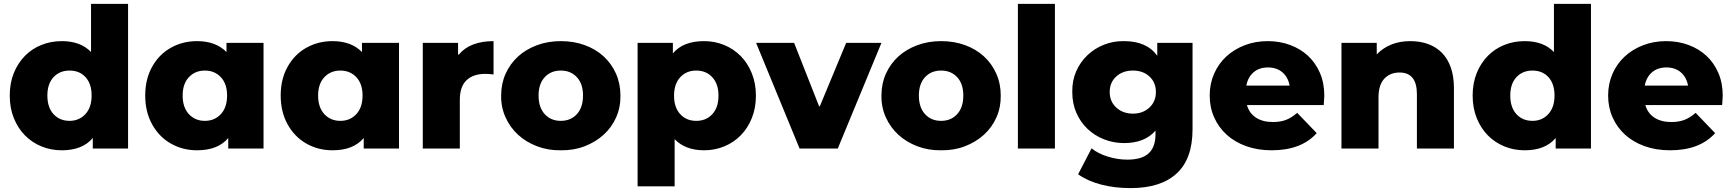

<svg xmlns="http://www.w3.org/2000/svg" viewBox="-20 -762 8885 985"><path d="M637 -742V0H456V-54Q403 9 297 9Q241 9 192.5 -11Q144 -31 108 -67.5Q72 -104 51 -156Q30 -208 30 -272Q30 -336 51 -387.5Q72 -439 108 -475.5Q144 -512 192.5 -531.5Q241 -551 297 -551Q394 -551 447 -495V-742ZM450 -272Q450 -332 419 -366Q388 -400 337 -400Q286 -400 254.5 -366Q223 -332 223 -272Q223 -211 254.5 -176.5Q286 -142 337 -142Q386 -142 418 -176.5Q450 -211 450 -272Z M1332 -542V0H1151V-54Q1098 9 991 9Q917 9 856.5 -25.5Q796 -60 760.5 -124Q725 -188 725 -272Q725 -356 760.5 -419.5Q796 -483 856.5 -517Q917 -551 991 -551Q1087 -551 1142 -495V-542ZM1145 -272Q1145 -332 1113 -366Q1081 -400 1031 -400Q981 -400 949 -366Q917 -332 917 -272Q917 -211 949 -176.5Q981 -142 1031 -142Q1081 -142 1113 -176.5Q1145 -211 1145 -272Z M2027 -542V0H1846V-54Q1793 9 1686 9Q1612 9 1551.5 -25.5Q1491 -60 1455.5 -124Q1420 -188 1420 -272Q1420 -356 1455.5 -419.5Q1491 -483 1551.5 -517Q1612 -551 1686 -551Q1782 -551 1837 -495V-542ZM1840 -272Q1840 -332 1808 -366Q1776 -400 1726 -400Q1676 -400 1644 -366Q1612 -332 1612 -272Q1612 -211 1644 -176.5Q1676 -142 1726 -142Q1776 -142 1808 -176.5Q1840 -211 1840 -272Z M2334 -482Q2363 -517 2408 -534Q2453 -551 2512 -551V-380Q2486 -383 2469 -383Q2408 -383 2373.5 -350.5Q2339 -318 2339 -249V0H2149V-542H2330V-482Z M2551 -272Q2551 -333 2574 -384Q2597 -435 2637.5 -472Q2678 -509 2734.5 -530Q2791 -551 2857 -551Q2924 -551 2980 -530.5Q3036 -510 3076.5 -473Q3117 -436 3140 -384.5Q3163 -333 3163 -272Q3164 -212 3141 -160Q3118 -108 3076.5 -70.5Q3035 -33 2979 -11.5Q2923 10 2857 9Q2792 10 2735.5 -11.5Q2679 -33 2638 -70.5Q2597 -108 2573.5 -160Q2550 -212 2551 -272ZM2971 -272Q2971 -332 2939.5 -366Q2908 -400 2857 -400Q2806 -400 2774.5 -366Q2743 -332 2743 -272Q2743 -211 2774.5 -176.5Q2806 -142 2857 -142Q2908 -142 2939.5 -176.5Q2971 -211 2971 -272Z M3858 -271Q3858 -208 3837 -156Q3816 -104 3780 -67.5Q3744 -31 3695.5 -11Q3647 9 3592 9Q3496 9 3441 -48V194H3251V-542H3432V-488Q3484 -551 3592 -551Q3647 -551 3695.5 -531Q3744 -511 3780 -474.5Q3816 -438 3837 -386Q3858 -334 3858 -271ZM3666 -271Q3666 -331 3634.5 -365.5Q3603 -400 3552 -400Q3501 -400 3469.5 -365.5Q3438 -331 3438 -271Q3438 -211 3469.5 -176.5Q3501 -142 3552 -142Q3603 -142 3634.5 -176.5Q3666 -211 3666 -271Z M4186 -217 4321 -542H4502L4278 0H4082L3859 -542H4054L4182 -217Z M4502 -272Q4502 -333 4525 -384Q4548 -435 4588.5 -472Q4629 -509 4685.5 -530Q4742 -551 4808 -551Q4875 -551 4931 -530.5Q4987 -510 5027.5 -473Q5068 -436 5091 -384.5Q5114 -333 5114 -272Q5115 -212 5092 -160Q5069 -108 5027.5 -70.5Q4986 -33 4930 -11.5Q4874 10 4808 9Q4743 10 4686.5 -11.5Q4630 -33 4589 -70.5Q4548 -108 4524.5 -160Q4501 -212 4502 -272ZM4922 -272Q4922 -332 4890.5 -366Q4859 -400 4808 -400Q4757 -400 4725.5 -366Q4694 -332 4694 -272Q4694 -211 4725.5 -176.5Q4757 -142 4808 -142Q4859 -142 4890.5 -176.5Q4922 -211 4922 -272Z M5202 -742H5392V0H5202Z M6098 -542V-99Q6098 53 6016.5 128Q5935 203 5780 203Q5699 203 5629.5 185Q5560 167 5511 132L5580 -1Q5613 26 5663.5 41.5Q5714 57 5763 57Q5838 57 5873 24.5Q5908 -8 5908 -74V-92Q5853 -28 5747 -28Q5693 -28 5644.5 -47Q5596 -66 5559.5 -100.5Q5523 -135 5502 -183Q5481 -231 5481 -290Q5480 -348 5501 -396Q5522 -444 5559 -479Q5596 -514 5644.5 -533Q5693 -552 5747 -551Q5863 -551 5917 -476V-542ZM5910 -290Q5910 -339 5877 -369.5Q5844 -400 5792 -400Q5740 -400 5706.5 -369.5Q5673 -339 5673 -290Q5673 -241 5707 -210Q5741 -179 5792 -179Q5843 -179 5876.5 -210Q5910 -241 5910 -290Z M6771 -223H6377Q6389 -181 6423.5 -158.5Q6458 -136 6510 -136Q6549 -136 6577.5 -147Q6606 -158 6635 -183L6735 -79Q6656 9 6504 9Q6432 9 6373.5 -12Q6315 -33 6273.5 -70.5Q6232 -108 6209 -159.5Q6186 -211 6186 -272Q6186 -332 6208.5 -383.5Q6231 -435 6271 -472Q6311 -509 6365.5 -530Q6420 -551 6484 -551Q6545 -551 6598 -531.5Q6651 -512 6690 -476Q6729 -440 6751.5 -388Q6774 -336 6774 -270Q6774 -268 6771 -223ZM6374 -323H6596Q6588 -366 6559 -391Q6530 -416 6485 -416Q6440 -416 6411 -391Q6382 -366 6374 -323Z M7439 -310V0H7249V-279Q7249 -390 7160 -390Q7111 -390 7081.5 -358Q7052 -326 7052 -262V0H6862V-542H7043V-483Q7109 -551 7215 -551Q7266 -551 7307 -536Q7348 -521 7377.5 -491Q7407 -461 7423 -415.5Q7439 -370 7439 -310Z M8142 -742V0H7961V-54Q7908 9 7802 9Q7746 9 7697.5 -11Q7649 -31 7613 -67.5Q7577 -104 7556 -156Q7535 -208 7535 -272Q7535 -336 7556 -387.5Q7577 -439 7613 -475.5Q7649 -512 7697.5 -531.5Q7746 -551 7802 -551Q7899 -551 7952 -495V-742ZM7955 -272Q7955 -332 7924 -366Q7893 -400 7842 -400Q7791 -400 7759.5 -366Q7728 -332 7728 -272Q7728 -211 7759.5 -176.5Q7791 -142 7842 -142Q7891 -142 7923 -176.5Q7955 -211 7955 -272Z M8815 -223H8421Q8433 -181 8467.5 -158.5Q8502 -136 8554 -136Q8593 -136 8621.5 -147Q8650 -158 8679 -183L8779 -79Q8700 9 8548 9Q8476 9 8417.5 -12Q8359 -33 8317.5 -70.5Q8276 -108 8253 -159.5Q8230 -211 8230 -272Q8230 -332 8252.5 -383.5Q8275 -435 8315 -472Q8355 -509 8409.5 -530Q8464 -551 8528 -551Q8589 -551 8642 -531.5Q8695 -512 8734 -476Q8773 -440 8795.5 -388Q8818 -336 8818 -270Q8818 -268 8815 -223ZM8418 -323H8640Q8632 -366 8603 -391Q8574 -416 8529 -416Q8484 -416 8455 -391Q8426 -366 8418 -323Z"/></svg>

Font: CMG Sans ExtraBold
Style: Regular
Weight: 800
Designer: Julieta Ulanovsky
Foundry: Julieta Ulanovsky
Version: Version 7.200